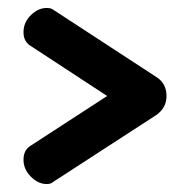

<svg xmlns="http://www.w3.org/2000/svg" viewBox="-20 -518 457 482"><path d="M398 -277Q398 -247 372 -229L113 -61Q108 -56 97 -56Q76 -56 57.5 -74.5Q39 -93 39 -117Q39 -140 55 -151L249 -277L55 -404Q39 -415 39 -437Q39 -462 57.5 -480Q76 -498 97 -498Q108 -498 113 -494L372 -325Q398 -309 398 -277Z"/></svg>

Font: Dosis
Style: Bold
Weight: 700
Designer: Edgar Tolentino, Pablo Impallari, Igino Marini
Foundry: Edgar Tolentino, Pablo Impallari, Igino Marini
Version: Version 1.007